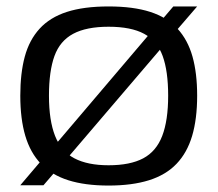

<svg xmlns="http://www.w3.org/2000/svg" viewBox="-20 -566 676 596"><path d="M317 10Q390 10 442.5 -6.5Q495 -23 528 -57.5Q561 -92 576.5 -144.5Q592 -197 592 -269Q592 -339 577.5 -390.5Q563 -442 531 -477Q499 -512 446.5 -529Q394 -546 317 -546Q240 -546 187.5 -529Q135 -512 103 -477Q71 -442 57 -390.5Q43 -339 43 -269Q43 -197 58.5 -144.5Q74 -92 107 -57.5Q140 -23 192 -6.5Q244 10 317 10ZM317 -53Q252 -53 211 -74.5Q170 -96 151 -144Q132 -192 132 -269Q132 -345 149 -392Q166 -439 207 -461Q248 -483 317 -483Q387 -483 427.5 -461Q468 -439 485 -392Q502 -345 502 -269Q502 -192 483.5 -144Q465 -96 424.5 -74.5Q384 -53 317 -53ZM43 9H115L170 -55L171 -54L505 -445L592 -546H518L465 -484H464L129 -90L128 -91Z"/></svg>

Font: Georama SemiExpanded
Style: Regular
Weight: 400
Width: 6
Designer: Jean-Baptiste Levee
Foundry: Production Type
Version: Version 1.001